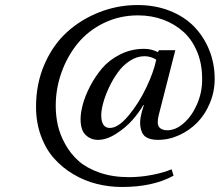

<svg xmlns="http://www.w3.org/2000/svg" viewBox="-20 -727 872 762"><path d="M123 -303.2Q123 -395.5 157 -472.9Q190.9 -550.3 247.3 -600.8Q303.7 -651.4 376 -679.2Q448.2 -707 525.9 -707Q595.7 -707 653.8 -684.1Q711.9 -661.1 750.5 -621.3Q789.1 -581.5 810.5 -528.1Q832 -474.6 832 -414.1Q832 -363.8 813.2 -318.4Q794.4 -272.9 763.4 -241.2Q732.4 -209.5 691.4 -190.7Q650.4 -171.9 606.9 -171.9Q575.2 -171.9 558.1 -183.8Q541 -195.8 536.9 -226.3Q532.7 -256.8 550.8 -309.1L548.8 -310.1Q532.7 -281.7 506.3 -251.5Q480 -221.2 440.7 -196Q401.4 -170.9 366.2 -171.9Q338.9 -172.9 319.3 -191.9Q299.8 -210.9 299.8 -254.9Q299.8 -278.8 308.6 -312.3Q317.4 -345.7 337.6 -384.8Q357.9 -423.8 385.7 -456.5Q413.6 -489.3 457.3 -511.2Q501 -533.2 551.8 -533.2Q581.1 -533.2 606.9 -520L610.8 -527.8H675.8L609.9 -270Q601.6 -236.8 611.1 -223.4Q620.6 -210 644 -210Q677.2 -210 709.2 -238Q741.2 -266.1 761.7 -312.7Q782.2 -359.4 782.2 -409.2Q783.2 -469.2 763.7 -518.3Q744.1 -567.4 709.5 -599.4Q674.8 -631.3 628.2 -648.7Q581.5 -666 527.8 -666Q454.6 -666 392.3 -635.7Q330.1 -605.5 288.8 -555.2Q247.6 -504.9 224.4 -440.4Q201.2 -376 201.2 -307.1Q201.2 -267.6 209.5 -230.2Q217.8 -192.9 239 -154.5Q260.3 -116.2 292.2 -87.9Q324.2 -59.6 375.7 -41.7Q427.2 -23.9 492.2 -23.9Q535.6 -23.9 581.5 -32.5Q627.4 -41 661.1 -55.2L668.9 -29.8Q587.4 15.1 463.9 15.1Q413.1 15.1 364.3 2.9Q315.4 -9.3 271.7 -35.2Q228 -61 195.1 -97.7Q162.1 -134.3 142.6 -187.5Q123 -240.7 123 -303.2ZM381.8 -270Q381.8 -219.2 416 -219.2Q449.2 -219.2 490 -268.1Q530.8 -316.9 560.5 -379.4Q590.3 -441.9 600.1 -490.2Q579.1 -503.9 553.2 -503.9Q523.4 -503.9 495.4 -485.6Q467.3 -467.3 447.3 -439.2Q427.2 -411.1 412.1 -378.7Q397 -346.2 389.4 -317.6Q381.8 -289.1 381.8 -270Z"/></svg>

Font: Linguistics Pro
Style: Italic
Weight: 400
Italic angle: -12°
Designer: Stefan Peev, Context Ltd
Foundry: Stefan Peev, Context Ltd
Version: Version 001.000